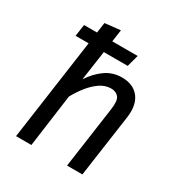

<svg xmlns="http://www.w3.org/2000/svg" viewBox="-175 -872 939 997"><g transform="rotate(30 294.5 -374.0)"><path d="M81.8 -676.2H403.3L384.2 -605.8H150.5H71.7ZM389.5 -539.1Q458.4 -539.1 492.4 -494.7Q526.3 -450.2 515.3 -373.2L462.3 0H370.3L422.3 -367.7Q430.3 -423.5 414.4 -442.4Q398.5 -461.3 369.7 -461.3Q334.9 -461.3 304 -440.4Q273.2 -419.5 246.8 -386.6Q220.4 -353.6 199.5 -315.6L156.5 0H64.5L168.5 -738.1L261.5 -748.2L215.5 -428.2Q248.5 -478.2 291.5 -508.7Q334.5 -539.1 389.5 -539.1Z"/></g></svg>

Font: Fira Sans Variable
Style: Italic
Weight: 397
Italic angle: -8°
Designer: Carrois Corporate & Edenspiekermann AG
Foundry: Carrois Corporate GbR & Edenspiekermann AG
Version: Version 4.202